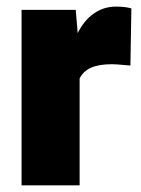

<svg xmlns="http://www.w3.org/2000/svg" viewBox="-20 -558 425 578"><path d="M375.5 -532.7 372.6 -360.8 358.9 -361.8Q330.6 -364.7 316.9 -364.7Q277.8 -364.7 254.2 -354.2Q230.5 -343.8 219.7 -321.8V0H44.9V-528.3H208L213.9 -458.5Q233.4 -497.1 262.9 -517.6Q292.5 -538.1 329.1 -538.1Q357.4 -538.1 375.5 -532.7Z"/></svg>

Font: Heebo Black
Style: Regular
Weight: 900
Designer: Oded Ezer
Foundry: Meir Sadan
Version: Version 2.001; ttfautohint (v1.5.14-ce02) -l 8 -r 50 -G 200 